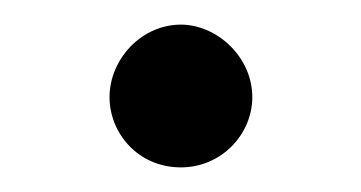

<svg xmlns="http://www.w3.org/2000/svg" viewBox="-20 -374 293 156"><path d="M127 -238C160 -238 185 -265 185 -295C185 -328 156 -354 127 -354C95 -354 69 -326 69 -295C69 -266 92 -238 127 -238Z"/></svg>

Font: Linux Libertine O C
Style: Regular
Weight: 400
Designer: Philipp H. Poll
Foundry: Philipp H. Poll
Version: Version 4.0.3